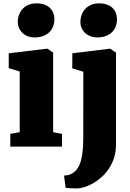

<svg xmlns="http://www.w3.org/2000/svg" viewBox="-20 -853 757 1117"><path d="M464.8 -435.5 400.4 -455.6 400.9 -543 618.7 -569.8H621.1L654.8 -546.9V-10.7Q654.8 30.8 643.3 65.7Q631.8 100.6 612.8 128.9Q593.8 157.2 569.6 178.5Q545.4 199.7 520 214.1Q494.6 228.5 470 235.8Q445.3 243.2 425.8 243.2Q418.9 243.2 409.4 242.9Q399.9 242.7 390.6 242.2Q381.3 241.7 373.3 241Q365.2 240.2 361.8 239.3L352.5 168.5Q358.9 168.5 372.1 166.5Q385.3 164.6 399.4 156.2Q433.6 137.2 449 87.9Q464.4 38.6 464.4 -47.9ZM40 -74.2 94.7 -84V-437L30.8 -456.5V-543L253.4 -569.8H255.9L289.1 -546.9V-84L340.8 -74.2V0H40ZM181.6 -635.3Q160.2 -635.3 142.1 -642.1Q124 -648.9 111.1 -661.1Q98.1 -673.3 90.8 -689.9Q83.5 -706.5 83.5 -725.6Q83.5 -748 91.1 -767.8Q98.6 -787.6 112.5 -802.2Q126.5 -816.9 146.7 -825.2Q167 -833.5 192.9 -833.5H193.4Q218.8 -833.5 238 -826.4Q257.3 -819.3 270.3 -806.9Q283.2 -794.4 289.8 -777.8Q296.4 -761.2 296.4 -742.2Q296.4 -719.7 289.3 -700.2Q282.2 -680.7 267.8 -666.3Q253.4 -651.9 231.9 -643.6Q210.4 -635.3 182.1 -635.3H181.6ZM545.9 -635.3Q524.4 -635.3 506.3 -642.1Q488.3 -648.9 475.3 -661.1Q462.4 -673.3 455.1 -689.9Q447.8 -706.5 447.8 -725.6Q447.8 -748 455.3 -767.8Q462.9 -787.6 476.8 -802.2Q490.7 -816.9 511 -825.2Q531.2 -833.5 557.1 -833.5H557.6Q583 -833.5 602.3 -826.4Q621.6 -819.3 634.5 -806.9Q647.5 -794.4 654.1 -777.8Q660.6 -761.2 660.6 -742.2Q660.6 -719.7 653.6 -700.2Q646.5 -680.7 632.1 -666.3Q617.7 -651.9 596.2 -643.6Q574.7 -635.3 546.4 -635.3H545.9Z"/></svg>

Font: Merriweather UltraBold
Style: Regular
Weight: 900
Designer: Eben Sorkin ( sorkintype@gmail.com )
Foundry: Eben Sorkin
Version: Version 1.570; ttfautohint (v1.3) -l 8 -r 32 -G 0 -x 0 -H 60